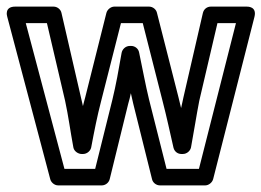

<svg xmlns="http://www.w3.org/2000/svg" viewBox="-22 -536 791 581"><path d="M173 -25 56 -466H120L175 -231C185 -185 191 -138 200 -90C202 -78 215 -70 225 -70H229C242 -70 252 -80 254 -90C263 -138 272 -184 284 -230L344 -466H410L470 -230C482 -184 492 -137 503 -89C506 -77 516 -70 527 -70H531C544 -70 554 -80 556 -90C565 -138 572 -185 581 -231L636 -466H692L580 -25H482L429 -235C418 -280 410 -325 399 -377C397 -389 386 -397 375 -397H371C358 -397 348 -387 346 -376C337 -324 329 -279 318 -234L266 -25ZM130 6C132 15 142 25 154 25H286C296 25 307 18 310 6L366 -222C369 -233 372 -243 374 -254C376 -245 379 -233 381 -223L438 6C440 16 450 25 462 25H599C609 25 620 17 623 6L748 -485C756 -517 727 -516 724 -516H616C605 -516 595 -509 592 -497L533 -241C531 -229 528 -220 526 -209C523 -220 521 -231 518 -242L453 -497C451 -507 441 -516 429 -516H324C314 -516 303 -508 300 -497L236 -242C234 -233 231 -225 229 -215C227 -223 225 -232 223 -241L164 -497C162 -507 152 -516 140 -516H24C-9 -516 -1 -488 0 -485Z"/></svg>

Font: Falling Sky
Style: Ou
Weight: 400
Designer: Paul D. Hunt
Foundry: Adobe Systems Incorporated
Version: Version 1.02